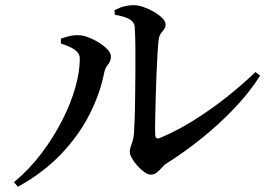

<svg xmlns="http://www.w3.org/2000/svg" viewBox="-20 -722 1040 741"><path d="M563 -48Q551 -48 537 -58Q523 -68 510 -82.5Q497 -97 489 -111.5Q481 -126 481 -136Q481 -146 484 -154.5Q487 -163 491 -175Q495 -187 497 -206Q498 -222 499.5 -259Q501 -296 501.5 -345Q502 -394 502.5 -445.5Q503 -497 502.5 -542Q502 -587 500 -616Q499 -637 479.5 -648Q460 -659 423 -665L422 -683Q444 -694 461 -698Q478 -702 496 -702Q514 -702 535 -694.5Q556 -687 575.5 -675.5Q595 -664 607 -651.5Q619 -639 619 -628Q619 -616 613 -609Q607 -602 600.5 -592.5Q594 -583 592 -566Q590 -551 588 -516Q586 -481 584 -437Q582 -393 581 -347.5Q580 -302 579 -263.5Q578 -225 579 -203Q579 -182 598 -190Q661 -216 726 -256.5Q791 -297 852.5 -345.5Q914 -394 966 -444L984 -430Q942 -364 883 -302.5Q824 -241 758 -188Q692 -135 627 -94Q615 -87 605.5 -76Q596 -65 585.5 -56.5Q575 -48 563 -48ZM34 -19Q93 -68 139.5 -129.5Q186 -191 219.5 -256.5Q253 -322 270.5 -383.5Q288 -445 288 -496Q288 -512 276.5 -523Q265 -534 248 -541.5Q231 -549 215 -554V-573Q230 -578 247.5 -582.5Q265 -587 284 -586Q300 -586 321 -578Q342 -570 362 -557.5Q382 -545 395 -531Q408 -517 408 -504Q408 -486 397 -473Q386 -460 382 -441Q366 -360 325 -279.5Q284 -199 216 -127.5Q148 -56 49 -1Z"/></svg>

Font: Noto Serif JP ExtraLight SemiBold
Style: Regular
Weight: 600
Version: Version 2.003-H1;hotconv 1.1.1;makeotfexe 2.6.0